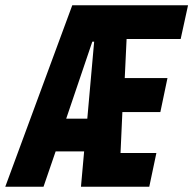

<svg xmlns="http://www.w3.org/2000/svg" viewBox="-64 -708 733 728"><path d="M-44 0 210 -688H649L621 -560H416L409 -412H571L544 -283H400L393 -128H529L502 0H243L255 -134H147L101 0ZM187 -258H267L293 -550H286Z"/></svg>

Font: Saira Condensed ExtraBold
Style: Italic
Weight: 800
Width: 3
Italic angle: -12°
Designer: Hector Gatti with collaboration of the Omnibus-Type team
Foundry: Omnibus-Type
Version: Version 1.101